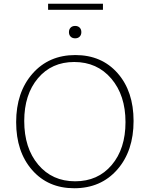

<svg xmlns="http://www.w3.org/2000/svg" viewBox="-20 -993 797 1022"><path d="M236 -941V-973H528V-941ZM404 -798Q395 -789 380 -789Q365 -789 356 -798Q347 -807 347 -822Q347 -837 356 -846Q365 -855 380 -855Q395 -855 404 -846Q413 -837 413 -822Q413 -807 404 -798ZM375 9Q236 9 151 -88Q66 -185 66 -343Q66 -502 153 -601Q240 -700 381 -700Q521 -700 606 -603.5Q691 -507 691 -349Q691 -189 604 -90Q517 9 375 9ZM380 -28Q501 -28 574.5 -114.5Q648 -201 648 -343Q648 -486 572.5 -574.5Q497 -663 375 -663Q255 -663 182 -576.5Q109 -490 109 -349Q109 -205 183.5 -116.5Q258 -28 380 -28Z"/></svg>

Font: Cantarell Light
Style: Regular
Weight: 300
Designer: Dave Crossland, Nikolaus Waxweiler, Florian Fecher, Jacques Le Bailly, Eben Sorkin, Alexei Vanyashin, Alexios Zavras, Em
Version: Version 0.303